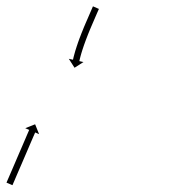

<svg xmlns="http://www.w3.org/2000/svg" viewBox="-145 -282 534 592"><path d="M-124.2 279.3C-124.4 279.9 -124.7 280.5 -125 281.1L-106.6 289C-106.3 288.4 -106.1 287.8 -105.8 287.2C-105.1 285.5 -104.3 283.8 -103.6 282C-102.4 279.4 -101.3 276.7 -100.1 274C-98.6 270.6 -97.2 267.1 -95.7 263.6C-93.9 259.5 -92.1 255.4 -90.4 251.3C-88.4 246.7 -86.4 242.2 -84.5 237.6C-82.4 232.7 -80.2 227.8 -78.1 222.9C-76 217.8 -73.8 212.8 -71.6 207.7C-69.4 202.7 -67.3 197.6 -65.1 192.6C-63 187.7 -60.9 182.8 -58.8 177.9C-56.8 173.3 -54.8 168.7 -52.9 164.1C-51.1 160 -49.3 155.9 -47.6 151.8C-46.1 148.4 -44.6 144.9 -43.1 141.4C-41.9 138.8 -40.8 136.1 -39.6 133.4C-38.9 131.7 -38.2 130 -37.4 128.3C-37.2 127.7 -36.9 127 -36.6 126.4L-24.5 131.6L-36.7 101.2L-67.1 113.3L-55 118.5C-55.3 119.1 -55.5 119.7 -55.8 120.4C-56.5 122.1 -57.3 123.8 -58 125.5C-59.2 128.2 -60.3 130.9 -61.5 133.5C-63 137 -64.5 140.5 -65.9 143.9C-67.7 148 -69.5 152.1 -71.2 156.2C-73.2 160.8 -75.2 165.4 -77.1 170C-79.3 174.9 -81.4 179.8 -83.5 184.7C-85.6 189.7 -87.8 194.8 -90 199.8C-92.2 204.9 -94.3 209.9 -96.5 215C-98.6 219.9 -100.7 224.8 -102.8 229.7C-104.8 234.3 -106.8 238.8 -108.7 243.4C-110.5 247.5 -112.3 251.6 -114 255.7C-115.5 259.2 -117 262.6 -118.5 266.1C-119.7 268.8 -120.8 271.5 -122 274.1C-122.7 275.9 -123.4 277.6 -124.2 279.3ZM159.2 -252.7C159.4 -253.3 159.7 -253.9 159.9 -254.5L141.6 -262.5C141.3 -261.9 141.1 -261.3 140.8 -260.7C140.1 -259 139.3 -257.2 138.6 -255.5C137.4 -252.8 136.3 -250.2 135.1 -247.5C133.6 -244 132.1 -240.6 130.6 -237.1C128.8 -233 127 -228.9 125.3 -224.8C123.3 -220.3 121.3 -215.7 119.3 -211.1L119.3 -211.1L119.3 -211.1C117.2 -206.2 115.2 -201.4 113.1 -196.5C113.1 -196.5 113.1 -196.5 113.1 -196.4C113.1 -196.4 113.1 -196.4 113.1 -196.4C111 -191.4 109 -186.3 107 -181.2C107 -181.2 107 -181.2 107 -181.2C107 -181.2 106.9 -181.2 106.9 -181.2C105 -176.1 103 -171 101.1 -165.9C101.1 -165.9 101 -165.9 101 -165.9C101 -165.9 101 -165.9 101 -165.9C99.2 -160.9 97.4 -156 95.6 -151C95.6 -151 95.6 -151 95.6 -151C95.6 -151 95.6 -150.9 95.6 -150.9C94 -146.3 92.4 -141.6 90.9 -137C90.9 -137 90.9 -137 90.9 -136.9C90.9 -136.9 90.9 -136.9 90.9 -136.9C89.5 -132.7 88.2 -128.5 86.9 -124.3C86.9 -124.3 86.9 -124.3 86.9 -124.3C86.9 -124.2 86.9 -124.2 86.9 -124.2C85.9 -120.7 84.9 -117.1 83.9 -113.5C83.9 -113.5 83.9 -113.5 83.9 -113.5C83.9 -113.5 83.9 -113.5 83.9 -113.5C83.1 -110.7 82.4 -107.9 81.7 -105.2C81.7 -105.2 81.7 -105.2 81.7 -105.2C81.7 -105.1 81.7 -105.1 81.7 -105.1C81.3 -103.3 80.9 -101.6 80.5 -99.8L80.5 -99.8L80.5 -99.7C80.3 -99.1 80.2 -98.5 80 -97.9L67.2 -100.7L84.8 -73.1L112.4 -90.7L99.6 -93.5C99.7 -94.2 99.8 -94.8 100 -95.4L100 -95.4L100 -95.3C100.4 -97 100.8 -98.7 101.2 -100.4C101.2 -100.4 101.2 -100.4 101.2 -100.4C101.2 -100.4 101.2 -100.4 101.2 -100.4C101.8 -103 102.5 -105.7 103.2 -108.3C103.2 -108.3 103.2 -108.3 103.2 -108.3C103.2 -108.3 103.2 -108.3 103.2 -108.3C104.1 -111.7 105.1 -115.2 106.1 -118.6C106.1 -118.6 106.1 -118.6 106.1 -118.6C106.1 -118.6 106.1 -118.5 106.1 -118.5C107.3 -122.6 108.6 -126.7 109.9 -130.8C109.9 -130.8 109.9 -130.8 109.9 -130.8C109.9 -130.7 109.9 -130.7 109.9 -130.7C111.4 -135.3 112.9 -139.8 114.5 -144.4C114.5 -144.4 114.5 -144.4 114.5 -144.4C114.5 -144.3 114.5 -144.3 114.5 -144.3C116.2 -149.2 118 -154.1 119.8 -158.9C119.8 -158.9 119.8 -158.9 119.8 -158.9C119.8 -158.9 119.8 -158.9 119.8 -158.9C121.7 -163.9 123.6 -168.9 125.6 -173.9C125.6 -173.9 125.6 -173.9 125.5 -173.9C125.5 -173.8 125.5 -173.8 125.5 -173.8C127.5 -178.8 129.6 -183.8 131.6 -188.8C131.6 -188.8 131.6 -188.8 131.6 -188.8C131.6 -188.8 131.6 -188.8 131.6 -188.8C133.6 -193.6 135.7 -198.4 137.7 -203.2L137.7 -203.2L137.7 -203.2C139.7 -207.8 141.6 -212.3 143.6 -216.9C145.4 -221 147.2 -225.1 148.9 -229.2C150.4 -232.6 151.9 -236.1 153.4 -239.6C154.6 -242.2 155.8 -244.9 156.9 -247.6C157.7 -249.3 158.4 -251 159.2 -252.7Z"/></svg>

Font: FRB American Cursive Just Arrows Semibold
Style: Italic
Weight: 600
Italic angle: -25°
Version: Version 2.0;Modular Font Editor K font №1